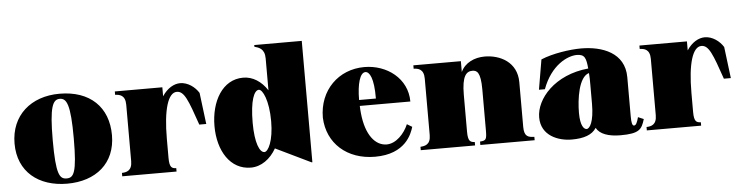

<svg xmlns="http://www.w3.org/2000/svg" viewBox="-45 -906 4350 1127"><g transform="rotate(-5 2130.5 -342.5)"><path d="M312 15C481 15 598 -80 598 -246C598 -412 491 -515 312 -515C143 -515 24 -412 24 -246C24 -80 143 15 312 15ZM311 -16C270 -16 249 -43 249 -246C249 -444 270 -485 311 -485C352 -485 373 -446 373 -246C373 -42 352 -16 311 -16Z M917 -84V-196C917 -370 948 -466 999 -466C1043 -466 1063 -411 1114 -263H1155L1132 -448C1110 -484 1068 -515 1023 -515C987 -515 947 -493 917 -447V-500H637V-480C663 -479 697 -474 697 -416V-84C697 -26 662 -21 637 -20V0H957V-20C932 -21 917 -26 917 -84Z M1394 15C1455 15 1509 -24 1544 -85L1751 15H1756V-700H1476V-690C1501 -683 1536 -674 1536 -616V-428C1501 -482 1451 -515 1394 -515C1272 -515 1202 -392 1202 -246C1202 -100 1273 15 1394 15ZM1481 -69C1453 -69 1427 -127 1427 -246C1427 -377 1452 -436 1480 -436C1502 -436 1536 -369 1536 -246C1536 -130 1503 -69 1481 -69Z M2126 15C2306 15 2346 -101 2358 -141L2328 -159C2305 -104 2255 -51 2200 -51C2134 -51 2078 -116 2065 -246C2064 -261 2062 -276 2062 -290H2360C2360 -426 2241 -515 2108 -515C1956 -515 1840 -402 1840 -240C1846 -88 1961 15 2126 15ZM2061 -325C2061 -419 2080 -485 2112 -485C2136 -485 2161 -446 2160 -325Z M3007 -84V-347C3007 -466 2908 -515 2817 -515C2757 -515 2700 -489 2676 -436V-500H2396V-480C2422 -479 2456 -474 2456 -416V-84C2456 -26 2421 -22 2396 -20V0H2716V-20C2691 -22 2676 -26 2676 -84V-302C2676 -413 2703 -438 2738 -438C2764 -438 2787 -427 2787 -324V-84C2787 -27 2782 -23 2747 -20V0H3067V-20C3031 -21 3007 -26 3007 -84Z M3285 15C3357 15 3405 -2 3430 -41C3450 -3 3502 15 3572 15C3684 15 3698 -9 3716 -68L3683 -82C3675 -51 3667 -35 3656 -35C3645 -35 3641 -53 3641 -90V-321C3641 -466 3509 -513 3385 -513C3320 -513 3216 -498 3148 -469L3118 -293H3153C3204 -432 3303 -477 3357 -477C3405 -477 3411 -452 3417 -392C3218 -373 3105 -240 3105 -131C3105 -23 3205 15 3285 15ZM3377 -39C3362 -39 3340 -59 3340 -137C3340 -218 3358 -348 3419 -365C3421 -345 3421 -322 3421 -296V-184C3421 -77 3395 -39 3377 -39Z M4008 -84V-196C4008 -370 4039 -466 4090 -466C4134 -466 4154 -411 4205 -263H4246L4223 -448C4201 -484 4159 -515 4114 -515C4078 -515 4038 -493 4008 -447V-500H3728V-480C3754 -479 3788 -474 3788 -416V-84C3788 -26 3753 -21 3728 -20V0H4048V-20C4023 -21 4008 -26 4008 -84Z"/></g></svg>

Font: Sprat Condensed Black
Style: Regular
Weight: 900
Designer: Ethan Nakache
Foundry: Collletttivo
Version: Version 2.000;Glyphs 3.2 (3217)